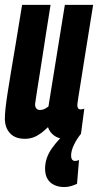

<svg xmlns="http://www.w3.org/2000/svg" viewBox="-20 -564 405 794"><path d="M245.2 209.5Q222.6 209.5 204.5 201Q186.3 192.6 176.4 175.7Q166.4 158.9 166.4 133.6Q166.4 89.3 194.6 49.4Q222.8 9.5 265.2 -26.3Q268.1 -20 267.9 -13.2Q267.6 -6.4 264.9 -1.4Q262.2 3.7 257.9 6.8Q253.6 10 247.4 10Q221.5 10 203.1 -4Q184.7 -18 178.5 -38.2Q161.7 -21.9 146.7 -11.2Q131.6 -0.5 116.2 4.7Q100.7 10 82.5 10Q42.2 10 21.1 -13.4Q0.1 -36.8 0.1 -73.2Q0.1 -90.4 2.9 -116.7Q5.8 -143 11.6 -180.7Q17.5 -218.4 26 -270Q34.5 -321.5 46.1 -389.5Q57.8 -457.4 71.4 -544H189.1Q178.6 -478 170.2 -424.8Q161.8 -371.6 155.4 -329Q148.9 -286.3 143.3 -251.8Q137.7 -217.3 133.2 -188.7Q128.7 -160 125.2 -134.3Q124.5 -123.4 129.6 -116.3Q134.6 -109.2 145.4 -109.2Q150.9 -109.2 156.2 -110.6Q161.5 -112 167.9 -115.5Q174.3 -119 180.3 -123.4L248.2 -544H365.2Q346 -425.4 333.8 -349Q321.6 -272.5 314.7 -228.5Q307.7 -184.4 304.4 -164.2Q301.1 -143.9 300.5 -137.7Q299.8 -131.5 299.8 -129.2Q299.8 -121.2 302.8 -116.5Q305.7 -111.7 313.1 -111.7Q316 -111.7 320.3 -112.3Q324.6 -112.9 328.7 -114.8L314.8 -10.5Q298.5 9.1 286.3 33.9Q274 58.8 274 80.3Q274 89.7 278.1 95.6Q282.2 101.5 289.8 101.5Q295.7 101.5 300.7 100Q305.6 98.6 306.8 97.7L298.5 196.1Q286.5 201.8 273.5 205.6Q260.4 209.5 245.2 209.5Z"/></svg>

Font: Georama ExtraCondensed Thin
Style: Italic
Weight: 100
Width: 2
Italic angle: -9°
Designer: Jean-Baptiste Levee
Foundry: Production Type
Version: Version 1.001